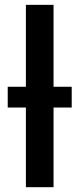

<svg xmlns="http://www.w3.org/2000/svg" viewBox="-20 -780 332 800"><path d="M87.9 0V-332H12.2V-418.5H87.9V-759.8H203.1V-418.5H278.8V-332H203.1V0Z"/></svg>

Font: Open Sans SemiBold
Style: Regular
Weight: 600
Designer: Monotype Design Team
Foundry: Monotype Imaging Inc.
Version: Version 3.003; ttfautohint (v1.8.4)